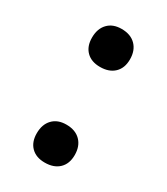

<svg xmlns="http://www.w3.org/2000/svg" viewBox="-142 -595 584 672"><g transform="rotate(30 150.0 -259.0)"><path d="M73.7 -64.5Q73.7 -100.6 93.8 -121.6Q113.8 -142.6 148.9 -142.6Q185.5 -142.6 206.3 -121.6Q227.1 -100.6 227.1 -64.5Q227.1 -29.3 206.3 -9.3Q185.5 10.7 148.9 10.7Q113.8 10.7 93.8 -9.3Q73.7 -29.3 73.7 -64.5ZM73.7 -451.2Q73.7 -487.3 93.8 -508.3Q113.8 -529.3 148.9 -529.3Q185.5 -529.3 206.3 -508.3Q227.1 -487.3 227.1 -451.2Q227.1 -416 206.3 -396Q185.5 -376 148.9 -376Q113.8 -376 93.8 -396Q73.7 -416 73.7 -451.2Z"/></g></svg>

Font: Arian AMU Serif
Style: Bold
Weight: 700
Designer: Ruben Hakobyan (Tarumian)
Foundry: Ruben Hakobyan (Tarumian)
Version: Version 1.002